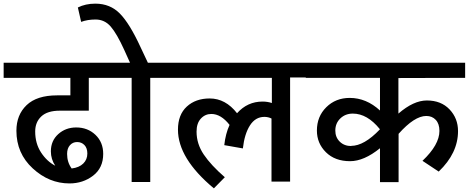

<svg xmlns="http://www.w3.org/2000/svg" viewBox="-40 -998 2571 1053"><path d="M288 -391Q220 -391 186.5 -359.5Q153 -328 153 -277Q153 -211 185 -162Q217 -113 263 -89Q239 -125 239 -168Q239 -226 279.5 -262.5Q320 -299 378 -299Q441 -299 483.5 -258.5Q526 -218 526 -154Q526 -77 470.5 -34.5Q415 8 341 8Q229 8 139.5 -74.5Q50 -157 50 -281Q50 -368 106 -421.5Q162 -475 273 -475H346V-571H-20V-654H578V-571H447V-391ZM328 -154Q328 -108 353 -74Q394 -79 416.5 -101Q439 -123 439 -156Q439 -186 423 -202.5Q407 -219 383 -219Q359 -219 343.5 -201.5Q328 -184 328 -154Z M889 -654V-571H784V0H682V-571H558V-654H673L641 -725Q601 -813 567.5 -852Q534 -891 484 -891Q440 -891 405 -878L387 -957Q429 -978 483 -978Q564 -978 617.5 -923.5Q671 -869 730 -741L771 -654Z M1657 -654 1655 -573H1551V-2H1449V-348Q1431 -357 1410 -357Q1361 -357 1331 -310.5Q1301 -264 1292 -184L1190 -202Q1197 -265 1219 -313Q1172 -373 1119 -373Q1085 -373 1061.5 -347.5Q1038 -322 1038 -276Q1038 -209 1077.5 -150.5Q1117 -92 1193 -26L1133 35Q936 -129 936 -287Q936 -369 984.5 -413.5Q1033 -458 1110 -458Q1197 -458 1260 -377Q1317 -441 1400 -441Q1427 -441 1451 -433V-571H869V-654Z M2511 -571 2145 -570V-375Q2228 -447 2301 -447Q2379 -447 2425.5 -398Q2472 -349 2472 -279Q2472 -158 2366 -57L2277 -116Q2370 -204 2370 -280Q2370 -319 2350 -340.5Q2330 -362 2298 -362Q2233 -362 2146 -264V1H2044V-185Q1956 -114 1880 -114Q1797 -114 1747.5 -163Q1698 -212 1698 -282Q1698 -359 1749.5 -410Q1801 -461 1878 -461Q1969 -461 2044 -392V-571H1637V-654H2511ZM1887 -197 1886 -198Q1957 -198 2043 -288V-290Q1974 -375 1895 -375Q1854 -375 1826.5 -348.5Q1799 -322 1799 -282Q1799 -245 1823.5 -221Q1848 -197 1887 -197Z"/></svg>

Font: Martel Sans DemiBold
Style: Regular
Weight: 600
Designer: Dan Reynolds and Mathieu Réguer
Foundry: Dan Reynolds and Mathieu Réguer
Version: Version 1.001;PS 001.001;hotconv 1.0.70;makeotf.lib2.5.58329